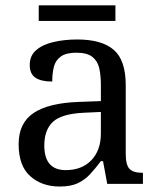

<svg xmlns="http://www.w3.org/2000/svg" viewBox="-20 -679 590 709"><path d="M200.2 9.8Q134.8 9.8 91.8 -28.3Q48.8 -66.4 48.8 -146.5Q48.8 -224.6 104 -261.7Q159.2 -298.8 271.5 -302.7L352.5 -305.7V-364.3Q352.5 -399.4 346.7 -426.3Q340.8 -453.1 321.3 -468.8Q301.8 -484.4 261.7 -484.4Q224.6 -484.4 205.1 -470.7Q185.5 -457 179.2 -433.1Q172.9 -409.2 172.9 -377.9Q131.8 -377.9 110.8 -392.1Q89.8 -406.2 89.8 -439.5Q89.8 -473.6 113.8 -494.1Q137.7 -514.6 177.7 -523.9Q217.8 -533.2 265.6 -533.2Q355.5 -533.2 399.9 -495.1Q444.3 -457 444.3 -364.3V-111.3Q444.3 -70.3 458 -55.7Q471.7 -41 504.9 -41H507.8V0H376L360.4 -84H352.5Q332 -56.6 312.5 -35.6Q293 -14.6 267.1 -2.4Q241.2 9.8 200.2 9.8ZM222.7 -50.8Q282.2 -50.8 317.4 -87.4Q352.5 -124 352.5 -186.5V-265.6L290 -262.7Q207 -258.8 175.3 -229Q143.6 -199.2 143.6 -141.6Q143.6 -50.8 222.7 -50.8ZM123 -601.6H406.2V-659.2H123Z"/></svg>

Font: Noto Serif Todhri
Style: Regular
Weight: 400
Designer: Mikhail Merkuryev
Version: Version 1.000; ttfautohint (v1.8.4.7-5d5b)